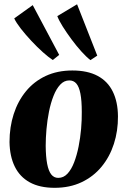

<svg xmlns="http://www.w3.org/2000/svg" viewBox="-20 -884 610 918"><path d="M326 -547Q398.5 -547 446.8 -521.2Q495 -495.5 519.2 -446.2Q543.5 -397 544 -327.5Q544.5 -258 524.5 -196Q504.5 -134 465.5 -86.8Q426.5 -39.5 370 -12.8Q313.5 14 241 14Q170 14 122.2 -12.2Q74.5 -38.5 50.5 -87.8Q26.5 -137 25.5 -205Q25.5 -276.5 45.5 -338.5Q65.5 -400.5 104 -447.5Q142.5 -494.5 198.5 -520.8Q254.5 -547 326 -547ZM311.5 -499.5Q286.5 -499.5 267.8 -479.2Q249 -459 235.8 -425.2Q222.5 -391.5 214.2 -350.2Q206 -309 202.2 -266.2Q198.5 -223.5 198.5 -186.5Q199 -134.5 205.5 -100.5Q212 -66.5 225 -50Q238 -33.5 258.5 -33.5Q284 -33.5 302.8 -53.8Q321.5 -74 334.5 -108Q347.5 -142 355.8 -183.5Q364 -225 367.8 -268Q371.5 -311 371 -348.5Q371 -403 364.5 -436.2Q358 -469.5 345 -484.5Q332 -499.5 311.5 -499.5ZM232.5 -597Q213 -609.5 185.2 -634.2Q157.5 -659 129.5 -689Q101.5 -719 79.5 -747.2Q57.5 -775.5 48 -796L136.5 -859.5L263 -621.5ZM412.5 -596.5Q393.5 -611 369.5 -637.5Q345.5 -664 322 -695.8Q298.5 -727.5 280 -757Q261.5 -786.5 254 -807L348.5 -863.5L445 -618Z"/></svg>

Font: Merriweather 72pt Black
Style: Italic
Weight: 900
Italic angle: -7.8°
Version: Version 2.101